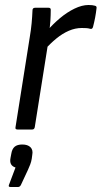

<svg xmlns="http://www.w3.org/2000/svg" viewBox="-20 -518 406 768"><path d="M50 0Q40 0 42 -9L99 -369Q104 -398 106.5 -425Q109 -452 110 -477Q110 -487 121 -487H174Q183 -487 183 -479Q183 -459 181.5 -434.5Q180 -410 176 -390L173 -349L119 -9Q117 0 109 0ZM158 -318 167 -393Q191 -421 219.5 -445Q248 -469 278 -483.5Q308 -498 334 -498Q351 -498 360 -495Q364 -494 365.5 -491.5Q367 -489 366 -484Q364 -466 360.5 -447.5Q357 -429 352 -410Q349 -400 340 -403Q333 -405 325.5 -405.5Q318 -406 307 -406Q281 -406 255.5 -395Q230 -384 205.5 -364Q181 -344 158 -318ZM22 230Q12 230 16 221L42 152Q16 144 22 114L25 98Q28 78 38.5 69Q49 60 69 60Q91 60 102 71Q113 82 109 102L107 117Q105 129 101 139.5Q97 150 92 161L64 221Q60 230 52 230Z"/></svg>

Font: Sofia Sans Semi Condensed
Style: Italic
Weight: 400
Italic angle: -9°
Designer: Botio Nikoltchev, Ani Petrova
Foundry: lettersoup
Version: Version 4.101